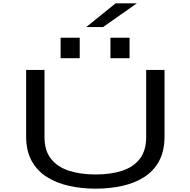

<svg xmlns="http://www.w3.org/2000/svg" viewBox="-20 -1119 1140 1150"><path d="M553 11Q470.5 11 395.8 -5.2Q321 -21.5 262.5 -57.8Q204 -94 170.2 -154.2Q136.5 -214.5 136.5 -302.5V-700H246.5V-298Q246.5 -217 285.5 -167.8Q324.5 -118.5 393.5 -96.2Q462.5 -74 553 -74Q643.5 -74 711.5 -96.2Q779.5 -118.5 817.5 -167.8Q855.5 -217 855.5 -298V-700H965.5V-302.5Q965.5 -214.5 932.8 -154.2Q900 -94 842.5 -57.8Q785 -21.5 710.5 -5.2Q636 11 553 11ZM343 -893H457.5V-770.5H343ZM641.5 -893H756V-770.5H641.5ZM597.5 -957H496.5L672.5 -1099H799.5Z"/></svg>

Font: Trispace Expanded
Style: Regular
Weight: 400
Width: 7
Designer: Tyler Finck
Foundry: Etcetera Type Company
Version: Version 1.210; ttfautohint (v1.8.3)